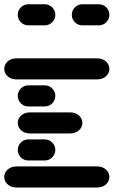

<svg xmlns="http://www.w3.org/2000/svg" viewBox="-44 -881 564 888"><path d="M34.2 -13.7H403.3Q430.7 -13.7 446.3 -28.3Q461.9 -43 461.9 -62.5Q461.9 -82 446.3 -96.7Q430.7 -111.3 403.3 -111.3H34.2Q6.8 -111.3 -8.8 -96.7Q-24.4 -82 -24.4 -62.5Q-24.4 -43 -8.8 -28.3Q6.8 -13.7 34.2 -13.7ZM87.9 -138.7H162.1Q183.6 -138.7 197.8 -153.3Q211.9 -168 211.9 -187.5Q211.9 -207 197.8 -221.7Q183.6 -236.3 162.1 -236.3H87.9Q66.4 -236.3 52.2 -221.7Q38.1 -207 38.1 -187.5Q38.1 -168 52.2 -153.3Q66.4 -138.7 87.9 -138.7ZM96.7 -263.7H278.3Q305.7 -263.7 321.3 -278.3Q336.9 -293 336.9 -312.5Q336.9 -332 321.3 -346.7Q305.7 -361.3 278.3 -361.3H96.7Q69.3 -361.3 53.7 -346.7Q38.1 -332 38.1 -312.5Q38.1 -293 53.7 -278.3Q69.3 -263.7 96.7 -263.7ZM87.9 -388.7H162.1Q183.6 -388.7 197.8 -403.3Q211.9 -418 211.9 -437.5Q211.9 -457 197.8 -471.7Q183.6 -486.3 162.1 -486.3H87.9Q66.4 -486.3 52.2 -471.7Q38.1 -457 38.1 -437.5Q38.1 -418 52.2 -403.3Q66.4 -388.7 87.9 -388.7ZM34.2 -513.7H403.3Q430.7 -513.7 446.3 -528.3Q461.9 -543 461.9 -562.5Q461.9 -582 446.3 -596.7Q430.7 -611.3 403.3 -611.3H34.2Q6.8 -611.3 -8.8 -596.7Q-24.4 -582 -24.4 -562.5Q-24.4 -543 -8.8 -528.3Q6.8 -513.7 34.2 -513.7ZM87.9 -763.7H162.1Q183.6 -763.7 197.8 -778.3Q211.9 -793 211.9 -812.5Q211.9 -832 197.8 -846.7Q183.6 -861.3 162.1 -861.3H87.9Q66.4 -861.3 52.2 -846.7Q38.1 -832 38.1 -812.5Q38.1 -793 52.2 -778.3Q66.4 -763.7 87.9 -763.7ZM337.9 -763.7H412.1Q433.6 -763.7 447.8 -778.3Q461.9 -793 461.9 -812.5Q461.9 -832 447.8 -846.7Q433.6 -861.3 412.1 -861.3H337.9Q316.4 -861.3 302.2 -846.7Q288.1 -832 288.1 -812.5Q288.1 -793 302.2 -778.3Q316.4 -763.7 337.9 -763.7Z"/></svg>

Font: Workbench
Style: Regular
Weight: 400
Designer: Jens Kutilek
Foundry: Jens Kutilek
Version: Version 2.001